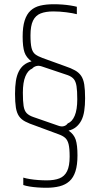

<svg xmlns="http://www.w3.org/2000/svg" viewBox="-20 -716 472 907"><path d="M199 171Q179 171 158 169.5Q137 168 119 165Q101 162 90 158V123Q103 127 121.5 130Q140 133 161 134.5Q182 136 201 136Q237 136 261 126.5Q285 117 297 92.5Q309 68 309 24Q309 -15 304 -35Q299 -55 287.5 -65Q276 -75 256 -82L148 -122Q118 -132 99 -142Q80 -152 69.5 -167.5Q59 -183 55 -208Q51 -233 51 -273Q51 -307 55 -333Q59 -359 68.5 -378Q78 -397 93 -409Q108 -421 129 -426Q104 -444 95.5 -469.5Q87 -495 87 -543Q87 -589 96.5 -619Q106 -649 124.5 -666Q143 -683 170.5 -689.5Q198 -696 234 -696Q254 -696 274.5 -694.5Q295 -693 313.5 -690Q332 -687 343 -684V-649Q324 -654 293 -658Q262 -662 232 -662Q196 -662 172 -652.5Q148 -643 136 -618.5Q124 -594 124 -549Q124 -510 129 -489.5Q134 -469 146.5 -459.5Q159 -450 181 -442L286 -404Q316 -394 334.5 -383.5Q353 -373 363.5 -357.5Q374 -342 378 -317Q382 -292 382 -252Q382 -219 378 -192.5Q374 -166 364.5 -147.5Q355 -129 340 -116.5Q325 -104 304 -99Q329 -82 337.5 -56.5Q346 -31 346 18Q346 63 336.5 93Q327 123 308 140Q289 157 261.5 164Q234 171 199 171ZM88 -278Q88 -238 91.5 -215.5Q95 -193 106 -181.5Q117 -170 138 -163L256 -122Q270 -117 281.5 -120Q293 -123 300 -133Q321 -141 333 -169.5Q345 -198 345 -247Q345 -287 341.5 -309Q338 -331 328.5 -342.5Q319 -354 300 -361L178 -402Q164 -407 152 -404Q140 -401 132 -392Q112 -384 100 -355.5Q88 -327 88 -278Z"/></svg>

Font: Saira ExtraCondensed Thin
Style: Regular
Weight: 250
Width: 2
Designer: Hector Gatti with collaboration of the Omnibus-Type team
Foundry: Omnibus-Type
Version: Version 1.101